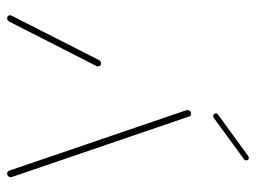

<svg xmlns="http://www.w3.org/2000/svg" viewBox="-110 -611 721 541"><g transform="rotate(90 250.5 -340.5)"><path d="M31.5 0Q27.8 0 25.4 -2.4Q23 -4.8 23 -8.5Q23 -10.4 24.1 -12.6L149.6 -259.6Q151.1 -261.9 153.7 -263.3Q156.3 -264.8 158.9 -264.8Q163 -264.8 165.2 -262Q167.4 -259.3 167 -255.6Q167 -253.3 166.3 -252.2L40.4 -5.2Q39.3 -3 36.7 -1.5Q34.1 0 31.5 0ZM479.3 -9.3Q478.9 -5.6 476.1 -2.8Q473.3 0 469.3 0Q463.7 0 461.1 -5.2L291.9 -501.1Q290 -508.1 290 -509.3Q290.7 -513.3 293.5 -515.9Q296.3 -518.5 300 -518.5Q302.6 -518.5 305 -517Q307.4 -515.6 308.1 -513.3L477.4 -17.4Q479.3 -11.9 479.3 -9.3ZM306.7 -580.7Q303.7 -580.7 301.7 -582.8Q299.6 -584.8 299.6 -587.8Q299.6 -592.2 303 -594.4L420 -679.6Q421.9 -681.1 424.8 -681.1Q427.8 -681.1 429.8 -679.1Q431.9 -677 431.9 -674.1Q431.9 -669.6 428.5 -667.4L311.9 -582.2Q309.3 -580.7 306.7 -580.7Z"/></g></svg>

Font: 26F Galaxy Sans Hairline
Style: Italic
Weight: 50
Italic angle: -5°
Designer: C₂₉H₂₅N₃O₅
Version: Version 1.200